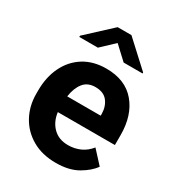

<svg xmlns="http://www.w3.org/2000/svg" viewBox="-181 -861 902 983"><g transform="rotate(30 270.0 -370.0)"><path d="M297.9 9.8Q215.8 9.8 156.7 -24.7Q97.7 -59.1 66.2 -117.2Q34.7 -175.3 34.7 -246.1V-265.6Q34.7 -345.7 64.7 -407.2Q94.7 -468.8 150.1 -503.4Q205.6 -538.1 282.2 -538.1Q394.5 -538.1 454.6 -467Q514.6 -396 514.6 -279.3V-220.7H177.2Q184.1 -167 217.8 -133.5Q251.5 -100.1 306.6 -100.1Q344.7 -100.1 377.7 -115Q410.6 -129.9 434.6 -160.2L502.9 -85.9Q478 -49.8 426.5 -20Q375 9.8 297.9 9.8ZM280.8 -428.2Q234.9 -428.2 210.4 -397Q186 -365.7 178.7 -314.5H376.5V-325.2Q376 -368.7 352.8 -398.4Q329.6 -428.2 280.8 -428.2ZM306.6 -750.5 454.1 -614.7V-608.9H342.3L265.6 -680.2L189.9 -608.9H80.1V-616.2L225.1 -750.5Z"/></g></svg>

Font: Vazirmatn UI
Style: Bold
Weight: 700
Designer: Saber Rastikerdar
Foundry: Saber Rastikerdar
Version: Version 33.003